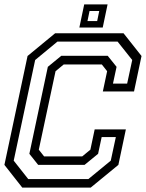

<svg xmlns="http://www.w3.org/2000/svg" viewBox="-20 -851 662 871"><path d="M81 0 0 -103 105 -597 230 -700H540.5L622 -597L588 -436H446.5L466 -528L442 -558.5H269L232 -528L156 -172L180 -141.5H353L390 -172L409.5 -264H551L517 -103L391.5 0ZM108 -38.8H381L482.5 -122.2L505.5 -229.2H441.2L425 -153.2L363.5 -103H153.2L113.2 -153.2L197 -547.8L258.2 -598H468.5L508.8 -547.8L492.5 -471.8H556.8L579.8 -578.8L513.5 -662.2H240.5L139.5 -578.8L42.2 -122.2ZM340 -726 362 -831H468L446 -726ZM376.8 -755.5H420.8L430.2 -801H386.2Z"/></svg>

Font: Tourney Thin
Style: Italic
Weight: 100
Italic angle: -12°
Designer: Tyler Finck
Foundry: Etcetera Type Co
Version: Version 1.015